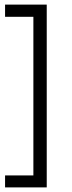

<svg xmlns="http://www.w3.org/2000/svg" viewBox="-20 -692 311 834"><path d="M183 122H2V70H125V-619H2V-672H183Z"/></svg>

Font: Bricolage Grotesque 12pt ExtraLight
Style: Regular
Weight: 200
Designer: Mathieu Triay
Foundry: Atelier Triay
Version: Version 1.001; ttfautohint (v1.8.4.7-5d5b);gftools[0.9.33.de